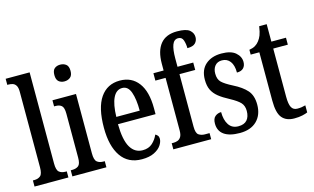

<svg xmlns="http://www.w3.org/2000/svg" viewBox="-92 -1034 2138 1308"><g transform="rotate(-15 977.0 -380.0)"><path d="M12 0V-43H22Q49 -43 65.5 -57Q82 -71 82 -117V-650Q82 -679 73 -693.5Q64 -708 50 -712.5Q36 -717 22 -717H12V-760H181V-117Q181 -71 197.5 -57Q214 -43 242 -43H251V0Z M395 -639Q371 -639 355 -652.5Q339 -666 339 -698Q339 -731 355 -744Q371 -757 395 -757Q419 -757 436 -744Q453 -731 453 -698Q453 -666 436 -652.5Q419 -639 395 -639ZM279 0V-43H289Q317 -43 333.5 -56Q350 -69 350 -113V-423Q350 -466 335 -479.5Q320 -493 293 -493H282V-536H448V-117Q448 -71 464.5 -57Q481 -43 509 -43H519V0Z M768 10Q672 10 622 -62Q572 -134 572 -264Q572 -405 621 -476Q670 -547 759 -547Q842 -547 889 -485Q936 -423 936 -305V-263H671Q672 -152 702.5 -100Q733 -48 789 -48Q831 -48 857.5 -72Q884 -96 898 -129Q907 -125 914 -116.5Q921 -108 921 -94Q921 -72 905 -48Q889 -24 855 -7Q821 10 768 10ZM838 -314Q838 -395 820.5 -444.5Q803 -494 762 -494Q720 -494 697.5 -447.5Q675 -401 673 -314Z M991 0V-43H1005Q1019 -43 1033 -48Q1047 -53 1056.5 -68Q1066 -83 1066 -114V-484H994V-536H1066V-584Q1066 -674 1105 -722Q1144 -770 1222 -770Q1287 -770 1311 -749.5Q1335 -729 1335 -700Q1335 -675 1318.5 -658Q1302 -641 1262 -641Q1262 -670 1253.5 -696.5Q1245 -723 1218 -723Q1189 -723 1176.5 -690.5Q1164 -658 1164 -595V-536H1275V-484H1164V-114Q1164 -67 1182.5 -55Q1201 -43 1225 -43H1258V0Z M1459 10Q1386 10 1348 -17Q1310 -44 1310 -96Q1310 -131 1328.5 -146Q1347 -161 1371 -161Q1371 -105 1393.5 -71Q1416 -37 1461 -37Q1502 -37 1522 -60Q1542 -83 1542 -124Q1542 -160 1522 -182Q1502 -204 1452 -231Q1406 -255 1377.5 -278Q1349 -301 1335 -330Q1321 -359 1321 -402Q1321 -472 1363.5 -509Q1406 -546 1475 -546Q1542 -546 1574.5 -518Q1607 -490 1607 -452Q1607 -425 1591.5 -409Q1576 -393 1545 -393Q1545 -445 1524 -472.5Q1503 -500 1467 -500Q1435 -500 1417.5 -479Q1400 -458 1400 -424Q1400 -384 1421.5 -363Q1443 -342 1496 -315Q1558 -284 1590 -247.5Q1622 -211 1622 -147Q1622 -75 1579 -32.5Q1536 10 1459 10Z M1843 10Q1786 10 1757 -24.5Q1728 -59 1728 -146V-487H1667V-521Q1692 -525 1709 -535Q1726 -545 1738 -561Q1750 -576 1758.5 -597Q1767 -618 1773 -659H1826V-536H1929V-487H1826V-147Q1826 -95 1838.5 -72Q1851 -49 1880 -49Q1896 -49 1909.5 -51Q1923 -53 1937 -57V-7Q1924 -1 1900 4.5Q1876 10 1843 10Z"/></g></svg>

Font: Noto Serif Thai ExtraCondensed Medium
Style: Regular
Weight: 500
Width: 2
Designer: Monotype Design Team
Foundry: Monotype Imaging Inc.
Version: Version 2.002; ttfautohint (v1.8.4.7-5d5b)